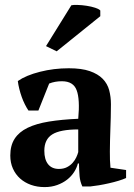

<svg xmlns="http://www.w3.org/2000/svg" viewBox="-20 -743 540 774"><path d="M422.9 -132.3Q422.9 -112.3 423.3 -97.7Q423.8 -83 425.3 -66.9L488.3 -57.6V-25.4Q476.6 -20 458.3 -14.4Q439.9 -8.8 419.4 -4.2Q398.9 0.5 378.7 3.9Q358.4 7.3 343.3 8.8H312Q307.1 -2 304.4 -12.2Q301.8 -22.5 300.8 -32.7Q299.8 -43.5 299.3 -56.2Q298.8 -68.8 298.3 -84H293.9Q289.6 -66.4 278.6 -49.3Q267.6 -32.2 250.5 -18.8Q233.4 -5.4 210.4 2.9Q187.5 11.2 159.7 11.2Q129.9 11.2 104.7 2.2Q79.6 -6.8 61 -23.4Q42.5 -40 32 -63.5Q21.5 -86.9 21.5 -116.2Q21.5 -156.7 39.1 -183.8Q56.6 -210.9 91.3 -227.8Q126 -244.6 177 -252.9Q228 -261.2 295.4 -264.2Q302.7 -342.8 289.1 -378.9Q275.9 -415.5 229.5 -415.5Q201.2 -415.5 178.2 -406.2L134.8 -297.4H94.7Q87.4 -308.1 80.3 -322.3Q73.2 -336.4 67.6 -352.1Q62 -367.7 57.9 -384.3Q53.7 -400.9 51.8 -416.5Q85.4 -439.5 141.1 -453.6Q196.8 -467.8 257.3 -467.8Q309.1 -467.8 342 -456.3Q375 -444.8 394 -425.3Q413.1 -405.8 420.2 -379.2Q427.2 -352.5 427.2 -322.8Q427.2 -294.9 426.5 -270.5Q425.8 -246.1 425 -223.1Q424.3 -200.2 423.6 -178Q422.9 -155.8 422.9 -132.3ZM217.3 -62Q236.3 -62 250 -69.1Q263.7 -76.2 272.9 -86.7Q282.2 -97.2 287.6 -108.9Q293 -120.6 295.4 -129.9V-221.2Q222.7 -221.2 190.7 -201.2Q158.7 -181.2 158.7 -135.3Q158.7 -100.1 173.8 -81.1Q189 -62 217.3 -62ZM267.6 -721.7Q274.9 -723.6 292.5 -723.1Q310.1 -722.7 329.1 -719.7Q348.1 -716.8 363.8 -711.7Q379.4 -706.5 384.3 -700.7V-677.7L208.5 -536.1L165.5 -557.1Z"/></svg>

Font: PT Astra Serif
Style: Bold
Weight: 700
Designer: A.Korolkova, I. Chaeva
Foundry: ParaType Ltd
Version: Version 1.002